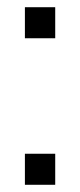

<svg xmlns="http://www.w3.org/2000/svg" viewBox="-20 -512 222 532"><path d="M49 -492H133V-406H49ZM49 -86H133V0H49Z"/></svg>

Font: Pridi Light
Style: Regular
Weight: 300
Version: Version 1.002